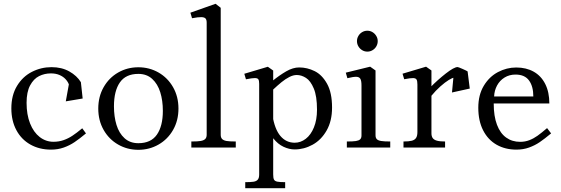

<svg xmlns="http://www.w3.org/2000/svg" viewBox="-20 -780 2966 1015"><path d="M40 -207.1Q40 -276.6 70.1 -326.1Q100.1 -375.5 148.8 -400.2Q197.4 -425 252.4 -425Q306.1 -425 346.4 -402.4Q386.6 -379.8 407.6 -345.5L417 -259.2L327.8 -244.2L344 -334Q338.4 -348.9 326 -362.1Q313.6 -375.4 294.1 -383.7Q274.6 -392 249.1 -392Q215.2 -392 186.5 -377.6Q157.8 -363.2 139.1 -328.5Q120.5 -293.8 120.5 -236.4Q120.5 -173.9 139 -127.3Q157.5 -80.8 189.9 -55.6Q222.4 -30.5 262.5 -30.5Q291.4 -30.5 316.1 -39.2Q340.9 -47.9 362.9 -62.5Q385 -77.1 414.8 -101.8L434.5 -74.8Q400.1 -46.1 374 -28.6Q347.9 -11 316.9 0Q285.9 11 249.6 11Q188.4 11 140.7 -15.8Q93 -42.6 66.5 -92.1Q40 -141.6 40 -207.1Z M499.5 -206Q499.5 -269.2 527.8 -319Q556.1 -368.8 604.6 -396.6Q653.1 -424.4 711.4 -424.4Q769.5 -424.4 818.1 -396.6Q866.6 -368.8 895 -319Q923.4 -269.2 923.4 -206Q923.4 -142.9 895 -93.2Q866.6 -43.5 818.1 -15.8Q769.5 12 711.4 12Q653.1 12 604.6 -15.8Q556.1 -43.5 527.8 -93.2Q499.5 -142.9 499.5 -206ZM840.9 -194.1Q840.9 -248.4 827.2 -292.4Q813.5 -336.4 784.5 -362.9Q755.5 -389.4 711.4 -389.4Q645 -389.4 613.7 -344.2Q582.4 -299 582.4 -217.9Q582.4 -163.5 595.9 -119.6Q609.4 -75.6 638.4 -49.3Q667.5 -23 711.4 -23Q778 -23 809.4 -68.2Q840.9 -113.5 840.9 -194.1Z M1072.6 -67.6V-660.5Q1072.6 -675.6 1066.5 -682.3Q1060.4 -689 1044.1 -689.4Q1027.9 -689.9 995.2 -683.6L986.5 -712.9L1119.6 -760L1146.8 -738.8V-67.6Q1146.8 -52.9 1154.2 -45.2Q1161.6 -37.6 1177.2 -34.8Q1192.9 -32 1226.4 -32V0H991.5V-32Q1025.4 -32 1041.3 -34.8Q1057.2 -37.6 1064.9 -45.2Q1072.6 -52.9 1072.6 -67.6Z M1350.1 142.6V-337.2Q1350.1 -353.6 1345.9 -360.3Q1341.8 -367 1327.9 -367.3Q1314 -367.6 1280.2 -360.8L1271.5 -390L1395.9 -427.1L1424.2 -407.1V141.9Q1424.2 161.2 1428.4 169.3Q1432.6 177.4 1445.3 180.2Q1458 183 1487.5 183V215H1276.5V183Q1305.9 183 1320.8 180.6Q1335.8 178.1 1342.9 169.4Q1350.1 160.8 1350.1 142.6ZM1393.2 -122.9 1420.4 -170.8Q1432 -97.2 1462.2 -61.4Q1492.4 -25.5 1537.9 -25.5Q1569.5 -25.5 1596.5 -46.3Q1623.5 -67.1 1639.6 -106.7Q1655.8 -146.2 1655.8 -200.2Q1655.8 -271.9 1638.7 -312.4Q1621.6 -353 1597.6 -368.2Q1573.6 -383.5 1548.8 -383.5Q1530.4 -383.5 1509.7 -373Q1489 -362.5 1468.4 -345.7Q1447.8 -328.9 1420.4 -303.2V-352.2Q1457.4 -382.2 1493.1 -402.9Q1528.9 -423.5 1561.6 -423.5Q1604 -423.5 1643.2 -404.1Q1682.5 -384.8 1708.9 -337.4Q1735.4 -290 1735.4 -211.5Q1735.4 -140.5 1706.8 -90.3Q1678.2 -40.1 1632.8 -15.1Q1587.2 10 1537.5 10Q1509 10 1478.9 -4Q1448.9 -18 1425.2 -48Q1401.6 -78 1393.2 -122.9Z M1891 -63.9V-327.9Q1891 -352.9 1885.1 -363.2Q1879.2 -373.5 1863.8 -374Q1848.4 -374.5 1816.4 -366.6L1808 -395.9L1936.8 -427.5L1965.2 -407.5V-65.4Q1965.2 -51.2 1972.1 -44.2Q1979 -37.2 1995.1 -34.6Q2011.1 -32 2043 -32V0H1813.6V-32Q1845.5 -32 1861.4 -34.4Q1877.2 -36.9 1884.1 -43.6Q1891 -50.4 1891 -63.9ZM1867.1 -562.8Q1867.1 -577.4 1874.6 -590.1Q1882.1 -602.9 1894.6 -610.2Q1907.1 -617.6 1922.1 -617.6Q1936.8 -617.6 1949.2 -610.1Q1961.8 -602.5 1969.2 -589.9Q1976.8 -577.4 1976.8 -562.8Q1976.8 -547.5 1969.4 -534.9Q1962.1 -522.2 1949.4 -514.7Q1936.8 -507.1 1922.1 -507.1Q1907.1 -507.1 1894.6 -514.7Q1882.1 -522.2 1874.6 -534.9Q1867.1 -547.5 1867.1 -562.8Z M2186.6 -81.8V-333Q2186.6 -351.8 2182.2 -359.2Q2177.8 -366.8 2164.3 -367.2Q2150.9 -367.8 2116.8 -361.1L2108 -390.4L2232.4 -427.5L2260.8 -407.5V-75.4Q2260.8 -59.6 2267.5 -50.1Q2274.2 -40.6 2289.8 -36.3Q2305.2 -32 2332.9 -32V0H2113V-32Q2141 -32 2156.4 -35.9Q2171.9 -39.8 2179.2 -50.4Q2186.6 -61 2186.6 -81.8ZM2399 -425.5Q2402.9 -425.5 2425.8 -415.4Q2448.8 -405.2 2452 -402.4L2382.1 -369.5Q2372.5 -369.5 2352.7 -357.4Q2332.9 -345.2 2308 -323.2Q2283.1 -301.1 2259.4 -272.2L2254.9 -318.2Q2293.4 -357.6 2336.9 -391.6Q2380.5 -425.5 2399 -425.5ZM2377.8 -380.1 2452 -402.4 2463.4 -311.8 2369.4 -291.1Z M2508.5 -210.6Q2508.5 -278.2 2537.4 -326.4Q2566.4 -374.6 2612.4 -398.9Q2658.5 -423.2 2708.9 -423.2Q2761.9 -423.2 2801.4 -401Q2840.9 -378.8 2862.5 -335.8Q2884.1 -292.9 2884.1 -232.9H2590Q2590 -165.9 2607.2 -120.6Q2624.4 -75.2 2655.8 -52.8Q2687.1 -30.2 2729.8 -30.2Q2755.9 -30.2 2778.3 -38.9Q2800.8 -47.5 2821.2 -62.1Q2841.6 -76.6 2872.1 -102.8L2893.4 -74.8Q2858.8 -45.9 2833.1 -28.5Q2807.5 -11.1 2776.8 -0.1Q2746.1 11 2709.9 11Q2651.1 11 2605.5 -14.8Q2559.9 -40.6 2534.2 -90.7Q2508.5 -140.8 2508.5 -210.6ZM2705.1 -385.8Q2672.8 -385.8 2647.4 -370.2Q2622 -354.6 2607.7 -328.1Q2593.4 -301.5 2592.1 -269.9H2799.4Q2799.5 -323.1 2776.8 -354.4Q2754.1 -385.8 2705.1 -385.8Z"/></svg>

Font: Didactic
Style: Regular
Weight: 400
Designer: Tyler Finck
Foundry: Etcetera Type Co
Version: Version 3.007;FEAKit 1.0